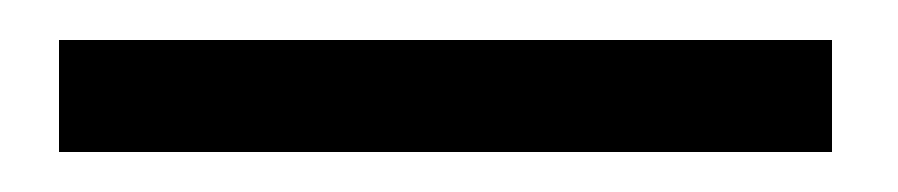

<svg xmlns="http://www.w3.org/2000/svg" viewBox="-20 3 449 96"><path d="M9.5 79V23H396V79Z"/></svg>

Font: League Spartan Thin
Style: Regular
Weight: 400
Version: Version 2.002